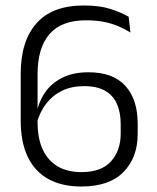

<svg xmlns="http://www.w3.org/2000/svg" viewBox="-20 -669 571 700"><path d="M276 11Q206 11 156.5 -16.2Q107 -43.5 81.2 -97Q55.5 -150.5 55.5 -230V-400.5Q55.5 -519 113 -584Q170.5 -649 285 -649Q343.5 -649 383 -636.2Q422.5 -623.5 449 -608L455.5 -550.5Q434.5 -563.5 411 -573.5Q387.5 -583.5 359 -589.2Q330.5 -595 293.5 -595Q204 -595 160.5 -544.8Q117 -494.5 117 -399V-224Q117 -163.5 136.2 -123Q155.5 -82.5 191 -62Q226.5 -41.5 277 -41.5Q350 -41.5 385 -81Q420 -120.5 420 -181.5V-216.5Q420 -259.5 406.2 -290.5Q392.5 -321.5 363 -338.2Q333.5 -355 286.5 -355Q241.5 -355 207 -338.5Q172.5 -322 149 -291.8Q125.5 -261.5 114 -220.5L105.5 -272.5H117Q127 -310 150.2 -340Q173.5 -370 211.8 -387.8Q250 -405.5 303 -405.5Q392 -405.5 437 -356Q482 -306.5 482 -218V-181Q482 -94.5 430.2 -41.8Q378.5 11 276 11Z"/></svg>

Font: Anek Gurmukhi Medium Light
Style: Regular
Weight: 300
Version: Version 1.003